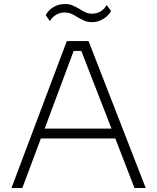

<svg xmlns="http://www.w3.org/2000/svg" viewBox="-20 -934 781 954"><path d="M312 -730H420L704 0H648L553 -246H183L91 0H37ZM534 -295 384 -681H346L202 -295ZM364 -849Q346 -861 332 -866.5Q318 -872 301 -872Q279 -872 259.5 -861Q240 -850 228 -829L207 -859Q221 -884 246 -899Q271 -914 303 -914Q324 -914 339.5 -907.5Q355 -901 376 -889Q394 -877 407.5 -871.5Q421 -866 438 -866Q460 -866 479 -877Q498 -888 510 -909L532 -879Q517 -854 492 -839Q467 -824 437 -824Q416 -824 400.5 -830.5Q385 -837 364 -849Z"/></svg>

Font: Sora-SIA ExtraLight
Style: Regular
Weight: 200
Designer: Jonathan Barnbrook, Julián Moncada
Foundry: Barnbrook Fonts
Version: Version 2.000